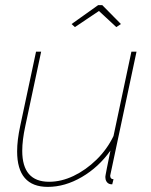

<svg xmlns="http://www.w3.org/2000/svg" viewBox="-20 -721 591 751"><path d="M167 10Q47 10 47 -129Q47 -151 50 -175.5Q53 -200 59 -228L121 -519H141L79 -228Q67 -173 67 -131Q67 -10 172 -10Q220 -10 268 -33Q316 -56 357.5 -96.5Q399 -137 424 -189L494 -519H514L418 -67Q416 -56 413.5 -46Q411 -36 411 -34Q411 -20 424 -20L419 0Q415 0 412 -0.5Q409 -1 407 -2Q400 -5 396 -12Q392 -19 392 -29Q392 -31 393 -36.5Q394 -42 398 -63Q402 -84 412 -132Q366 -67 300 -28.5Q234 10 167 10ZM260 -627 364 -701H380L453 -627L435 -615L367 -678L273 -615Z"/></svg>

Font: Raleway Thin Thin
Style: Italic
Weight: 250
Italic angle: -12°
Version: Version 4.026